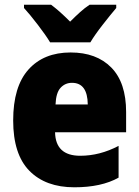

<svg xmlns="http://www.w3.org/2000/svg" viewBox="-20 -786 591 816"><path d="M361 -766Q341 -753 321 -735Q301 -717 278 -694Q255 -717 236 -734Q217 -751 197 -766H82V-752Q106 -726 140.5 -681Q175 -636 193 -606H364Q383 -638 417 -681.5Q451 -725 474 -752V-766ZM36 -274Q36 -130 105 -60Q174 10 296 10Q411 10 484 -31V-166Q404 -124 321 -124Q216 -124 214 -224H516V-310Q516 -435 453 -499Q390 -563 280 -563Q166 -563 101 -490.5Q36 -418 36 -274ZM353 -342H216Q218 -392 237.5 -413Q257 -434 286 -434Q352 -434 353 -342Z"/></svg>

Font: Noto Sans UI SemiCondensed Black
Style: Regular
Weight: 900
Width: 4
Designer: Monotype Design Team
Foundry: Monotype Imaging Inc.
Version: 1.001